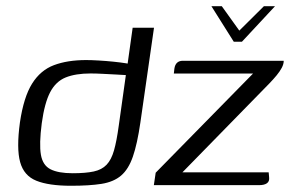

<svg xmlns="http://www.w3.org/2000/svg" viewBox="-20 -594 930 616"><path d="M658.3 -574.1H691.6L747.8 -495.8L826.7 -574.1H862.3L756.1 -460H730.1ZM208 2Q136.4 2 96.5 -14.2Q56.6 -30.3 44.6 -74Q32.5 -117.6 44 -201.7Q56 -282.5 82.9 -325.6Q109.8 -368.7 153.1 -385Q196.5 -401.3 256.3 -401.3Q273.1 -401.3 296.8 -399.9Q320.5 -398.5 344 -396.1Q367.5 -393.7 385.3 -390.8Q403.1 -387.9 408.9 -384.8L387.4 -375L405.6 -505H474.1L430.4 -201Q420.4 -132 406.3 -91.5Q392.3 -51 368.4 -30.6Q344.5 -10.3 305.6 -4.1Q266.7 2 208 2ZM213.1 -38.2Q254.5 -38.2 280.6 -43.8Q306.7 -49.4 322 -65.5Q337.3 -81.5 345.8 -111.6Q354.4 -141.7 361.1 -191.4L383.8 -353.1Q372.9 -353.8 352.4 -354.9Q332 -356 310.2 -357.1Q288.4 -358.3 270.5 -358.3Q222.5 -358.3 190.7 -345.5Q159 -332.6 141 -298.3Q123 -264 114 -198.7Q105.3 -132 111.2 -97.8Q117 -63.6 142.1 -50.9Q167.2 -38.2 213.1 -38.2ZM565.2 -41H842L843.4 -25.6Q845.1 -12.4 836.6 -6.2Q828.1 0 811.6 0H473.6L479.5 -39.9L791.8 -358H537.7L539.5 -373.9Q541.3 -386.3 548.1 -392.7Q555 -399 566.3 -399H890.3Q890.3 -388.4 884.1 -376.6Q877.8 -364.8 867.7 -352.5Q857.6 -340.2 844.5 -326.6Z"/></svg>

Font: Genos Thin
Style: Italic
Weight: 100
Italic angle: -8°
Designer: Robert E. Leuschke
Foundry: Robert E. Leuschke
Version: Version 1.010